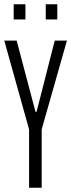

<svg xmlns="http://www.w3.org/2000/svg" viewBox="-24 -878 333 898"><path d="M112 0V-273L-4 -688H54L142 -355H147L232 -688H289L171 -273V0ZM40 -787V-858H95V-787ZM190 -787V-858H244V-787Z"/></svg>

Font: Saira UltraCondensed
Style: Regular
Weight: 400
Width: 1
Designer: Hector Gatti with collaboration of the Omnibus-Type team
Foundry: Omnibus-Type
Version: Version 1.101